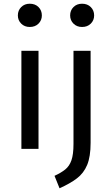

<svg xmlns="http://www.w3.org/2000/svg" viewBox="-20 -800 602 1032"><path d="M95 -527H187V0H95ZM140 -780Q169 -780 187 -762Q205 -744 205 -717Q205 -691 187 -673Q169 -655 140 -655Q112 -655 94 -673Q76 -691 76 -717Q76 -744 94 -762Q112 -780 140 -780ZM375 -527H467V-32Q467 42 448.5 86.5Q430 131 393 159Q356 187 300 212L273 145Q308 129 330.5 111Q353 93 364 61.5Q375 30 375 -26ZM421 -780Q450 -780 468 -762Q486 -744 486 -717Q486 -691 468 -673Q450 -655 421 -655Q393 -655 375 -673Q357 -691 357 -717Q357 -744 375 -762Q393 -780 421 -780Z"/></svg>

Font: Fira Sans Variable
Style: Regular
Weight: 400
Designer: Carrois Corporate & Edenspiekermann AG
Foundry: Carrois Corporate GbR & Edenspiekermann AG
Version: Version 4.202